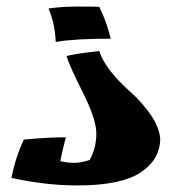

<svg xmlns="http://www.w3.org/2000/svg" viewBox="-20 -543 529 586"><path d="M216 23Q120 23 15 0Q27 -63 53 -117Q125 -124 181 -124Q170 -83 164 -51Q186 -46 207 -46Q228 -46 254 -55Q274 -92 274 -135.5Q274 -179 232.5 -261.5Q191 -344 183 -372Q214 -380 283 -387Q301 -330 383 -258Q413 -231 439 -194Q465 -157 469 -121Q469 -56 409 -16.5Q349 23 216 23ZM128 -517Q167 -523 219.5 -523Q272 -523 283 -522Q304 -481 318 -425Q207 -425 150 -415Q148 -471 128 -517Z"/></svg>

Font: Ruslan Display
Style: Regular
Weight: 400
Version: Version 1.001